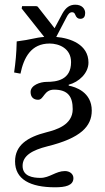

<svg xmlns="http://www.w3.org/2000/svg" viewBox="-20 -598 446 816"><path d="M40 -290 67 -285C81 -353 112 -413 191 -413C230 -413 282 -393 282 -334C282 -258 221 -250 178 -250C151 -250 110 -236 110 -207C110 -184 124 -174 142 -174C167 -174 166 -217 210 -217C270 -217 289 -186 289 -134C289 -66 217 -46 178 -36C95 -15 44 20 44 88C44 164 108 198 214 198C257 198 292 191 292 159C292 141 276 129 256 129C217 129 191 158 152 158C121 158 76 152 76 107C76 63 118 40 181 24C323 -11 370 -61 370 -128C370 -207 300 -229 272 -234V-238C315 -249 356 -287 356 -332C356 -409 279 -436 219 -441L263 -525C269 -537 276 -546 286 -546C293 -546 297 -543 300 -535C304 -524 311 -518 321 -518C337 -518 342 -529 342 -543C342 -559 330 -578 300 -578C277 -578 260 -567 245 -540L212 -478L140 -570L134 -572H74L72 -562L168 -441C127 -438 116 -430 51 -422C50 -371 46 -332 40 -290Z"/></svg>

Font: Libertinus Math
Style: Regular
Weight: 400
Designer: Philipp H. Poll
Foundry: Khaled Hosny
Version: Version 6.2